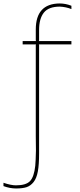

<svg xmlns="http://www.w3.org/2000/svg" viewBox="-120 -865 459 1100"><path d="M289.1 -629.9V-610.8H102.1L104 -607.9V14.2Q104 77.1 96.9 116.7Q89.8 156.2 72.5 178Q55.2 199.7 32.2 207.3Q9.3 214.8 -27.8 214.8Q-63 214.8 -100.1 201.2V182.1Q-57.1 196.8 -28.8 196.8Q28.8 196.8 52 172.6Q75.2 148.4 82 85Q84.5 60.5 85.9 -2Q85.9 -17.6 85.4 -45.9Q85 -74.2 85 -85.9V-607.9L86.9 -610.8H9.8V-629.9H86.9L85 -632.8V-695.8Q85 -843.8 221.2 -845.2Q255.9 -845.2 289.1 -832V-813Q258.8 -825.2 223.1 -827.1Q158.7 -827.1 131.3 -792.7Q104 -758.3 104 -693.8V-632.8L102.1 -629.9Z"/></svg>

Font: Sinkin Sans 100 Thin
Style: Regular
Weight: 100
Designer: Keith Bates
Foundry: K-Type
Version: Sinkin Sans (version 1.0)  by Keith Bates   •   © 2014   www